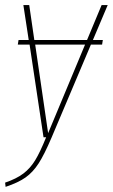

<svg xmlns="http://www.w3.org/2000/svg" viewBox="-43 -539 443 754"><path d="M321.8 -381.8H360.8L357.9 -363.8H314L159.2 2Q130.9 68.4 108.6 102.8Q86.4 137.2 57.6 157.7Q28.8 178.2 -21 194.8L-22.9 178.2Q21.5 163.1 48.6 142.6Q75.7 122.1 95 90.6Q114.3 59.1 138.2 0H127.9L73.2 -363.8H26.9L29.8 -381.8H69.8L48.8 -519H71.8L91.8 -381.8H298.8L356 -519H379.9ZM146 -16.1 291 -363.8H95.2Z"/></svg>

Font: Fira Sans Compressed Thin
Style: Italic
Weight: 100
Width: 3
Italic angle: -8°
Designer: Carrois Corporate & Edenspiekermann AG
Foundry: Carrois Corporate GbR & Edenspiekermann AG
Version: Version 4.203;PS 004.203;hotconv 1.0.88;makeotf.lib2.5.64775